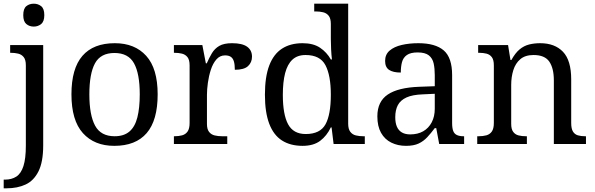

<svg xmlns="http://www.w3.org/2000/svg" viewBox="-32 -780 3222 1040"><path d="M-12 240V193H-5Q31 193 56.5 176.5Q82 160 95 119.5Q108 79 108 9V-426Q108 -456 96.5 -470.5Q85 -485 66.5 -489.5Q48 -494 26 -494H23V-536H202V8Q202 97 176.5 148Q151 199 106.5 219.5Q62 240 4 240ZM151 -636Q127 -636 110.5 -650Q94 -664 94 -698Q94 -733 110.5 -746.5Q127 -760 151 -760Q174 -760 191 -746.5Q208 -733 208 -698Q208 -664 191 -650Q174 -636 151 -636Z M587 10Q479 10 417 -59Q355 -128 355 -269Q355 -409 414.5 -477.5Q474 -546 590 -546Q698 -546 760 -477.5Q822 -409 822 -269Q822 -128 762.5 -59Q703 10 587 10ZM589 -42Q639 -42 669 -67.5Q699 -93 712 -144Q725 -195 725 -269Q725 -381 694 -437Q663 -493 588 -493Q513 -493 482.5 -437Q452 -381 452 -269Q452 -157 483 -99.5Q514 -42 589 -42Z M910 0V-42H913Q936 -42 954.5 -47Q973 -52 984 -67.5Q995 -83 995 -114V-426Q995 -456 983.5 -470.5Q972 -485 953.5 -489.5Q935 -494 913 -494H910V-536H1064L1083 -437H1088Q1101 -467 1116 -492Q1131 -517 1156 -531.5Q1181 -546 1225 -546Q1280 -546 1306.5 -527Q1333 -508 1333 -473Q1333 -442 1311.5 -422Q1290 -402 1240 -402Q1240 -430 1235 -447Q1230 -464 1218.5 -472Q1207 -480 1187 -480Q1159 -480 1140 -458Q1121 -436 1110 -402Q1099 -368 1094 -331.5Q1089 -295 1089 -266V-109Q1089 -80 1100.5 -65.5Q1112 -51 1130.5 -46.5Q1149 -42 1171 -42H1199V0Z M1607 10Q1541 10 1495.5 -19Q1450 -48 1426.5 -109.5Q1403 -171 1403 -267Q1403 -364 1426.5 -425.5Q1450 -487 1495.5 -516.5Q1541 -546 1607 -546Q1665 -546 1701.5 -521.5Q1738 -497 1760 -458H1766Q1763 -483 1761.5 -513.5Q1760 -544 1760 -568V-650Q1760 -680 1748.5 -694.5Q1737 -709 1718.5 -713.5Q1700 -718 1678 -718H1670V-760H1854V-110Q1854 -81 1865.5 -66Q1877 -51 1895.5 -46.5Q1914 -42 1936 -42H1944V0H1775L1764 -90H1760Q1738 -44 1702 -17Q1666 10 1607 10ZM1624 -54Q1702 -54 1731 -106.5Q1760 -159 1760 -267Q1760 -371 1731 -426.5Q1702 -482 1623 -482Q1579 -482 1552 -457Q1525 -432 1512.5 -384Q1500 -336 1500 -266Q1500 -160 1528.5 -107Q1557 -54 1624 -54Z M2167 10Q2123 10 2087.5 -7.5Q2052 -25 2032 -60.5Q2012 -96 2012 -150Q2012 -230 2068.5 -268Q2125 -306 2240 -310L2323 -313V-373Q2323 -409 2317 -436.5Q2311 -464 2291 -480Q2271 -496 2230 -496Q2192 -496 2172 -482Q2152 -468 2145.5 -443.5Q2139 -419 2139 -387Q2097 -387 2075.5 -401.5Q2054 -416 2054 -450Q2054 -485 2078.5 -506Q2103 -527 2144 -536.5Q2185 -546 2234 -546Q2326 -546 2371.5 -507Q2417 -468 2417 -373V-114Q2417 -86 2423 -70.5Q2429 -55 2443 -48.5Q2457 -42 2479 -42H2482V0H2347L2331 -86H2323Q2302 -58 2282 -36.5Q2262 -15 2235.5 -2.5Q2209 10 2167 10ZM2190 -52Q2231 -52 2260.5 -69Q2290 -86 2306.5 -117.5Q2323 -149 2323 -191V-272L2259 -269Q2202 -267 2169.5 -252Q2137 -237 2123 -210.5Q2109 -184 2109 -145Q2109 -114 2118 -93.5Q2127 -73 2145 -62.5Q2163 -52 2190 -52Z M2553 0V-42H2561Q2584 -42 2602.5 -47Q2621 -52 2632 -67.5Q2643 -83 2643 -114V-426Q2643 -456 2632 -470.5Q2621 -485 2603 -489.5Q2585 -494 2563 -494H2558V-536H2720L2733 -455H2738Q2759 -493 2782.5 -512.5Q2806 -532 2834 -539Q2862 -546 2894 -546Q2973 -546 3017.5 -499.5Q3062 -453 3062 -350V-114Q3062 -83 3071.5 -67.5Q3081 -52 3098 -47Q3115 -42 3137 -42H3142V0H2968V-345Q2968 -410 2943.5 -446Q2919 -482 2858 -482Q2813 -482 2786.5 -459.5Q2760 -437 2748.5 -400Q2737 -363 2737 -320V-109Q2737 -80 2748 -65.5Q2759 -51 2777 -46.5Q2795 -42 2817 -42H2822V0Z"/></svg>

Font: Noto Serif Bengali
Style: Regular
Weight: 400
Designer: Juan Bruce, Universal Thirst, Indian Type Foundry and the Monotype Design Team.
Foundry: Monotype Imaging Inc.
Version: Version 2.003